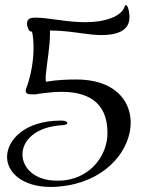

<svg xmlns="http://www.w3.org/2000/svg" viewBox="-20 -721 560 761"><path d="M182 20C202 20 224 18 248 14C409 -13 498 -131 498 -235C498 -326 430 -406 283 -406C244 -406 202 -404 162 -397C161 -402 161 -407 161 -412C161 -417 161 -423 162 -428C167 -481 178 -534 178 -588V-600C245 -600 302 -588 345 -584C357 -583 369 -582 382 -582C436 -582 493 -595 493 -652V-661C491 -687 484 -701 479 -701C477 -701 475 -699 474 -695C468 -675 447 -659 420 -649C388 -637 353 -633 318 -633C244 -633 171 -651 124 -651C117 -651 111 -651 106 -650C92 -648 87 -638 87 -628C87 -613 96 -596 102 -596H107C111 -578 113 -556 113 -532C113 -500 109 -464 102 -432C98 -416 92 -390 85 -374C83 -369 82 -365 82 -361C82 -352 88 -347 104 -347H122L131 -349C137 -350 146 -351 155 -352C178 -355 201 -357 224 -357C319 -357 406 -323 406 -194C406 -109 344 -21 240 -7C228 -5 216 -5 205 -5C117 -5 69 -56 69 -109C69 -163 119 -219 229 -225C241 -226 247 -229 247 -233C247 -238 239 -243 225 -243H221C77 -243 8 -165 8 -99C8 -38 68 20 182 20Z"/></svg>

Font: Style Script
Style: Regular
Weight: 400
Designer: Robert E. Leuschke
Foundry: Robert E. Leuschke
Version: Version 1.010